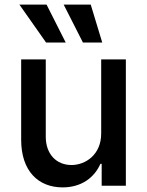

<svg xmlns="http://www.w3.org/2000/svg" viewBox="-20 -802 634 829"><path d="M416.9 -226.2C417.3 -133.5 348.4 -89.5 288.7 -89.5C223 -89.5 177.6 -137.1 177.6 -211.3V-545.5H71.4V-198.5C71.4 -63.2 145.6 7.1 250.4 7.1C332.4 7.1 388.1 -36.2 413.4 -94.5H419V0H523.4V-545.5H416.9ZM63.9 -782 179 -618.3H263.8L181.1 -782ZM255 -782 338.1 -618.3H421.5L371.8 -782Z"/></svg>

Font: Magic Ui Pro Medium
Style: Regular
Weight: 500
Designer: Stefan Endress, Andreas Faust
Version: Version 1.000;FEAKit 1.0